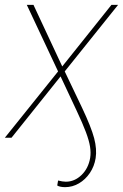

<svg xmlns="http://www.w3.org/2000/svg" viewBox="-37 -566 505 789"><path d="M230.5 203.1Q220.7 203.1 212.2 201.4Q203.6 199.7 198.2 196.3L201.7 175.8Q210.4 178.2 218.8 179.4Q227.1 180.7 233.4 180.7Q269.5 180.7 297.9 153.3Q326.2 126 333.5 83Q336.9 61.5 333 36.6Q329.1 11.7 315.9 -23.4Q302.7 -58.6 278.3 -110.4L211.9 -252L10.3 0H-17.1L201.7 -272.5L73.2 -545.9H100.6L218.8 -293L420.9 -545.9H448.2L229 -272.5L300.3 -123Q337.9 -43.5 349.9 2Q361.8 47.4 356 84Q350.6 117.7 332.3 144.8Q314 171.9 287.4 187.5Q260.7 203.1 230.5 203.1Z"/></svg>

Font: Inter 17pt Thin
Style: Italic
Weight: 250
Italic angle: -9.3988°
Version: Version 4.001;git-66647c0bb